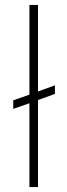

<svg xmlns="http://www.w3.org/2000/svg" viewBox="-20 -763 275 783"><path d="M100 0V-342L34 -319V-354L100 -377V-743H135V-390L204 -415V-380L135 -355V0Z"/></svg>

Font: Saira Thin
Style: Regular
Weight: 100
Designer: Hector Gatti with collaboration of the Omnibus-Type team
Foundry: Omnibus-Type
Version: Version 1.101